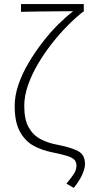

<svg xmlns="http://www.w3.org/2000/svg" viewBox="-20 -739 439 942"><path d="M342 183 306 162Q335 127 345 110Q355 93 355 73Q355 57 346 46Q337 35 311 26.5Q285 18 235 8Q184 -2 143 -25Q102 -48 77 -94.5Q52 -141 52 -219Q52 -270 70.5 -324Q89 -378 120.5 -431Q152 -484 189.5 -532.5Q227 -581 266 -619.5Q305 -658 339 -684Q307 -684 259.5 -683.5Q212 -683 164 -682.5Q116 -682 83 -681V-719H391V-681H387Q351 -653 311 -612.5Q271 -572 233.5 -524Q196 -476 165.5 -424Q135 -372 117 -320Q99 -268 99 -220Q99 -153 120.5 -114.5Q142 -76 179 -56.5Q216 -37 261 -29Q328 -16 362.5 2Q397 20 397 66Q397 86 384.5 115.5Q372 145 342 183Z"/></svg>

Font: Source Sans 3 Light
Style: Regular
Weight: 300
Designer: Paul D. Hunt
Foundry: Adobe
Version: Version 3.052;hotconv 1.1.0;makeotfexe 2.6.0